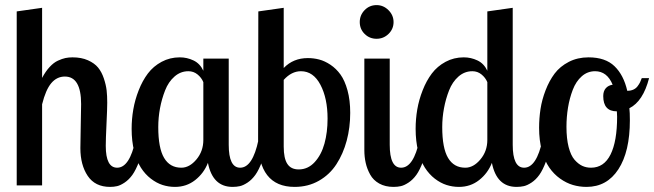

<svg xmlns="http://www.w3.org/2000/svg" viewBox="-20 -731 2579 757"><path d="M45.9 -686 146 -700.2V-423.8Q159.7 -449.7 175.8 -467Q191.9 -484.4 208.5 -491.9Q225.1 -499.5 238 -502.2Q251 -504.9 266.1 -504.9Q300.8 -504.9 326.7 -493.4Q352.5 -481.9 366.7 -464.6Q380.9 -447.3 389.4 -421.9Q397.9 -396.5 400.4 -374.8Q402.8 -353 402.8 -326.2Q402.8 -303.2 399.9 -242.7Q397 -182.1 397 -155.8Q397 -69.8 441.9 -69.8Q491.2 -69.8 514.2 -179.2H550.8Q542.5 -131.3 529.1 -95.9Q515.6 -60.5 502 -41.5Q488.3 -22.5 471.4 -11.2Q454.6 0 441.7 2.9Q428.7 5.9 414.1 5.9Q355 5.9 325.9 -37.4Q296.9 -80.6 296.9 -147Q296.9 -159.2 298.3 -233.2Q299.8 -307.1 299.8 -320.8Q299.8 -429.2 235.8 -429.2Q204.1 -429.2 182.1 -403.1Q160.2 -377 146 -319.8V0H45.9Z M781.7 -500H881.8V-160.2Q881.8 -69.8 926.8 -69.8Q976.1 -69.8 999 -179.2H1035.6Q1026.9 -131.3 1013.7 -95.9Q1000.5 -60.5 986.8 -41.5Q973.1 -22.5 956.1 -11.2Q939 0 925.8 2.9Q912.6 5.9 897 5.9Q818.4 5.9 799.8 -88.9Q783.7 -47.9 749.5 -21Q715.3 5.9 669.9 5.9Q644.5 5.9 620.8 -1.7Q597.2 -9.3 574.7 -26.6Q552.2 -43.9 535.6 -69.8Q519 -95.7 509 -135Q499 -174.3 499 -223.1Q499 -261.7 505.6 -299.8Q512.2 -337.9 526.9 -375.2Q541.5 -412.6 563 -441.2Q584.5 -469.7 617.2 -487.3Q649.9 -504.9 689 -504.9Q717.3 -504.9 742.9 -492.7Q768.6 -480.5 781.7 -452.1ZM694.8 -69.8Q727.1 -69.8 754.4 -102.3Q781.7 -134.8 781.7 -179.2V-407.2Q774.4 -424.8 758.8 -437.5Q743.2 -450.2 722.7 -450.2Q691.9 -450.2 668 -429.2Q644 -408.2 630.9 -374.5Q617.7 -340.8 610.8 -304Q604 -267.1 604 -230Q604 -147 627 -108.4Q649.9 -69.8 694.8 -69.8Z M997.6 -179.2 998.5 -686 1098.6 -700.2V-462.9Q1136.2 -502 1193.8 -502Q1216.8 -502 1238.5 -496.3Q1260.3 -490.7 1283 -475.6Q1305.7 -460.4 1322.5 -437Q1339.4 -413.6 1350.1 -374.8Q1360.8 -335.9 1360.8 -286.1Q1360.8 -228 1346.9 -176.3Q1333 -124.5 1306.4 -83.5Q1279.8 -42.5 1237.3 -18.3Q1194.8 5.9 1141.6 5.9Q997.6 5.9 997.6 -179.2ZM1271.5 -263.2Q1271.5 -343.3 1243.4 -396.7Q1215.3 -450.2 1166.5 -450.2Q1129.4 -450.2 1098.6 -416V-152.8Q1098.6 -106.9 1112.8 -85Q1127 -63 1157.7 -63Q1194.3 -63 1220.7 -91.8Q1247.1 -120.6 1259.3 -165Q1271.5 -209.5 1271.5 -263.2Z M1416.5 -500H1516.6V-160.2Q1516.6 -69.8 1561.5 -69.8Q1610.8 -69.8 1633.8 -179.2H1670.4Q1661.6 -131.3 1648.4 -95.9Q1635.3 -60.5 1621.6 -41.5Q1607.9 -22.5 1590.8 -11.2Q1573.7 0 1560.5 2.9Q1547.4 5.9 1531.7 5.9Q1499 5.9 1475.3 -7.3Q1451.7 -20.5 1439.5 -42.7Q1427.2 -64.9 1421.9 -88.6Q1416.5 -112.3 1416.5 -139.2ZM1398.4 -644Q1398.4 -671.4 1417.7 -691.2Q1437 -710.9 1464.8 -710.9Q1491.7 -710.9 1511.7 -690.9Q1531.7 -670.9 1531.7 -644Q1531.7 -616.7 1512 -597.4Q1492.2 -578.1 1464.8 -578.1Q1437 -578.1 1417.7 -597.2Q1398.4 -616.2 1398.4 -644Z M1901.4 -686 2001.5 -700.2V-160.2Q2001.5 -69.8 2046.4 -69.8Q2095.7 -69.8 2118.7 -179.2H2155.3Q2146.5 -131.3 2133.3 -95.9Q2120.1 -60.5 2106.4 -41.5Q2092.8 -22.5 2075.7 -11.2Q2058.6 0 2045.4 2.9Q2032.2 5.9 2016.6 5.9Q1938 5.9 1919.4 -88.9Q1903.3 -47.9 1869.1 -21Q1835 5.9 1789.6 5.9Q1764.2 5.9 1740.5 -1.7Q1716.8 -9.3 1694.3 -26.6Q1671.9 -43.9 1655.3 -69.8Q1638.7 -95.7 1628.7 -135Q1618.7 -174.3 1618.7 -223.1Q1618.7 -261.7 1625.2 -299.8Q1631.8 -337.9 1646.5 -375.2Q1661.1 -412.6 1682.6 -441.2Q1704.1 -469.7 1736.8 -487.3Q1769.5 -504.9 1808.6 -504.9Q1836.9 -504.9 1862.5 -492.7Q1888.2 -480.5 1901.4 -452.1ZM1814.5 -69.8Q1846.7 -69.8 1874 -102.3Q1901.4 -134.8 1901.4 -179.2V-407.2Q1894 -424.8 1878.4 -437.5Q1862.8 -450.2 1842.3 -450.2Q1811.5 -450.2 1787.6 -429.2Q1763.7 -408.2 1750.5 -374.5Q1737.3 -340.8 1730.5 -304Q1723.6 -267.1 1723.6 -230Q1723.6 -147 1746.6 -108.4Q1769.5 -69.8 1814.5 -69.8Z M2300.3 -504.9Q2366.7 -504.9 2402.8 -470Q2439 -435.1 2453.1 -373Q2466.8 -373 2477.1 -377.7Q2487.3 -382.3 2493.7 -390.9Q2500 -399.4 2503.4 -406.2Q2506.8 -413.1 2510.3 -422.9H2539.1Q2515.6 -331.5 2461.4 -304.2Q2463.4 -288.1 2463.4 -256.8Q2463.4 -133.3 2418.2 -63.7Q2373 5.9 2292.5 5.9Q2264.6 5.9 2238.8 -1.7Q2212.9 -9.3 2188.2 -26.9Q2163.6 -44.4 2145.5 -70.6Q2127.4 -96.7 2116.5 -137Q2105.5 -177.2 2105.5 -227.1Q2105.5 -264.6 2111.1 -301.3Q2116.7 -337.9 2131.1 -375.2Q2145.5 -412.6 2166.7 -440.9Q2188 -469.2 2222.7 -487.1Q2257.3 -504.9 2300.3 -504.9ZM2310.1 -69.8Q2361.3 -69.8 2387.2 -121.8Q2413.1 -173.8 2413.1 -271Q2413.1 -274.4 2412.6 -281.5Q2412.1 -288.6 2412.1 -292Q2358.4 -292 2358.4 -352.1Q2358.4 -371.6 2368.4 -383.1Q2378.4 -394.5 2395.5 -397Q2373.5 -450.2 2326.2 -450.2Q2296.4 -450.2 2273.7 -430.2Q2251 -410.2 2238.3 -377Q2225.6 -343.8 2219.5 -306.9Q2213.4 -270 2213.4 -231Q2213.4 -184.6 2221.9 -151.4Q2230.5 -118.2 2245.1 -101.3Q2259.8 -84.5 2275.6 -77.1Q2291.5 -69.8 2310.1 -69.8Z"/></svg>

Font: Lobster Two
Style: Regular
Weight: 400
Designer: Pablo Impallari
Foundry: Pablo Impallari. www.impallari.com
Version: Version 1.006